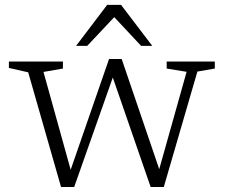

<svg xmlns="http://www.w3.org/2000/svg" viewBox="-20 -736 898 766"><path d="M724.5 -449.5 645 -462.5V-490.5H837V-462.5L767.5 -450.5L633.5 10H581L423.5 -445.5L437 -446.5L276 10H223.5L92.5 -447.5L15.5 -465V-490.5H231V-462.5L153.5 -449L269.5 -31.5L252 -30L415 -500.5H465.5L623.5 -37H608.5ZM283.5 -553 407.5 -716.5H463L587.5 -553H543L426 -678H445.5L328 -553Z"/></svg>

Font: Newsreader 9pt Light
Style: Regular
Weight: 300
Designer: Hugues Gentile
Foundry: Production Type
Version: Version 1.003